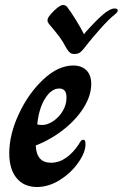

<svg xmlns="http://www.w3.org/2000/svg" viewBox="-20 -738 491 768"><path d="M17 -125Q17 -200 55.5 -282.5Q94 -365 153.5 -420.5Q213 -476 273 -476Q306 -476 325.5 -457Q345 -438 345 -402Q345 -357 316 -309.5Q287 -262 236.5 -221.5Q186 -181 123 -156Q126 -87 184 -87Q216 -87 244.5 -107Q273 -127 295 -161Q300 -170 304 -174.5Q308 -179 312 -179Q318 -179 320 -175Q322 -171 322 -161Q322 -129 293.5 -88Q265 -47 220 -18.5Q175 10 128 10Q76 10 46.5 -25.5Q17 -61 17 -125ZM246 -348Q246 -384 217 -384Q186 -384 161 -345Q136 -306 129 -241Q135 -238 148 -238Q170 -238 193 -253.5Q216 -269 231 -294Q246 -319 246 -348ZM247 -543Q231 -573 218 -590.5Q205 -608 176 -642Q170 -650 170 -656Q170 -664 176.5 -673Q183 -682 197 -696Q220 -718 232 -718Q241 -718 248 -711Q262 -693 282.5 -660Q303 -627 316 -601L322 -609Q364 -656 392 -680Q420 -704 438 -704Q451 -704 451 -697Q451 -689 439 -680Q414 -660 380.5 -622Q347 -584 325 -556Q312 -538 302.5 -530Q293 -522 278 -522Q267 -522 261 -526.5Q255 -531 247 -543Z"/></svg>

Font: Charm
Style: Bold
Weight: 700
Designer: Katatrad Aksorn Co.,Ltd.
Foundry: Cadson Demak Co.,Ltd.
Version: Version 1.001